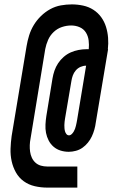

<svg xmlns="http://www.w3.org/2000/svg" viewBox="-20 -777 540 874"><path d="M195 77Q166 77 138 70.5Q110 64 88 48Q66 32 52.5 8Q39 -16 33 -43.5Q27 -71 28 -100Q29 -129 33 -158L101 -567Q105 -591 112.5 -615.5Q120 -640 133.5 -662.5Q147 -685 166.5 -704Q186 -723 209 -735.5Q232 -748 257 -752.5Q282 -757 307 -757Q333 -757 358.5 -751.5Q384 -746 405 -732.5Q426 -719 440.5 -699Q455 -679 462.5 -655Q470 -631 472 -605Q474 -579 471 -553H472L416 -219Q414 -203 409.5 -187Q405 -171 398 -156Q391 -141 380 -127.5Q369 -114 355.5 -104.5Q342 -95 325.5 -90.5Q309 -86 293 -86Q274 -86 256 -91.5Q238 -97 224 -109Q210 -121 201.5 -137.5Q193 -154 189.5 -172Q186 -190 187 -210Q188 -230 191 -249L219 -420Q222 -438 228 -455.5Q234 -473 244.5 -489Q255 -505 270 -518Q285 -531 302 -538.5Q319 -546 337.5 -549.5Q356 -553 373 -553H384Q386 -573 383.5 -593Q381 -613 371 -629Q361 -645 343 -653Q325 -661 304 -661Q283 -661 262 -654Q241 -647 224.5 -631.5Q208 -616 199 -595.5Q190 -575 186 -554L119 -146Q116 -131 115.5 -116Q115 -101 117 -86.5Q119 -72 125 -59Q131 -46 141.5 -36.5Q152 -27 166 -23Q180 -19 195 -19H332V77ZM294 -161Q301 -161 306.5 -166.5Q312 -172 315.5 -178Q319 -184 321.5 -190.5Q324 -197 325.5 -204Q327 -211 328.5 -217.5Q330 -224 331 -231L372 -478Q359 -478 346.5 -472.5Q334 -467 325 -456.5Q316 -446 311.5 -433.5Q307 -421 305 -408L276 -237Q275 -230 274 -222.5Q273 -215 273 -207.5Q273 -200 273.5 -193Q274 -186 276 -179Q278 -172 282.5 -166.5Q287 -161 294 -161Z"/></svg>

Font: Iosevka Slab Oblique
Style: Bold
Weight: 700
Italic angle: -9°
Monospace: yes
Designer: Belleve Invis
Foundry: Belleve Invis
Version: Version 11.1.1; ttfautohint (v1.8.3)